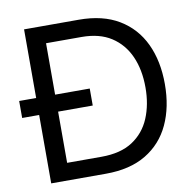

<svg xmlns="http://www.w3.org/2000/svg" viewBox="-79 -787 878 868"><g transform="rotate(-10 360.0 -353.5)"><path d="M87 0V-314H9V-392H87V-707H338Q448 -707 522 -662.5Q596 -618 633.5 -538.5Q671 -459 671 -353Q671 -248 634 -168.5Q597 -89 523 -44.5Q449 0 338 0ZM174 -79H332Q420 -79 475 -115Q530 -151 556 -213Q582 -275 582 -353Q582 -435 554.5 -496.5Q527 -558 473 -593Q419 -628 337 -628H174V-392H333V-314H174Z"/></g></svg>

Font: Onest
Style: Regular
Weight: 400
Designer: Dmitri Voloshin, Andrey Kudryavtsev
Foundry: Dmitri Voloshin, Andrey Kudryavtsev
Version: Version 1.000;gftools[0.9.33]